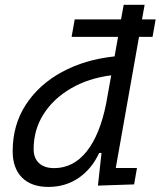

<svg xmlns="http://www.w3.org/2000/svg" viewBox="-20 -752 655 783"><path d="M484.4 -732.4H569.8L559.1 -672.9H614.7L602.1 -601.6H546.9L452.1 -66.9H538.6L526.9 0L379.4 4.9L394 -128.4H384.3Q355 -64 301.3 -26.9Q247.6 10.3 177.2 10.3Q107.9 10.3 69.8 -27.8Q31.7 -65.9 31.7 -135.3Q31.7 -242.7 85.4 -325.2Q139.2 -407.7 232.9 -458.5Q326.7 -509.3 447.3 -522L461.4 -601.6H272L284.7 -672.9H473.6ZM413.1 -330.6 433.6 -444.8Q340.8 -433.1 269.5 -391.6Q198.2 -350.1 157.7 -286.6Q117.2 -223.1 117.2 -144Q117.2 -106.9 139.2 -86.7Q161.1 -66.4 200.7 -66.4Q279.3 -66.4 333.5 -134.5Q387.7 -202.6 413.1 -330.6Z"/></svg>

Font: Cascadia Mono PL SemiLight
Style: Italic
Weight: 350
Italic angle: -10°
Monospace: yes
Designer: Aaron Bell
Foundry: Saja Typeworks
Version: Version 2404.023; ttfautohint (v1.8.4)